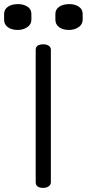

<svg xmlns="http://www.w3.org/2000/svg" viewBox="-101 -916 423 936"><path d="M-81 -820V-848Q-81 -870 -62.5 -883Q-44 -896 -13 -896Q14 -896 33 -883.5Q52 -871 52 -848V-820Q52 -797 32 -783.5Q12 -770 -14 -770Q-45 -770 -63 -783.5Q-81 -797 -81 -820ZM73 -28V-673Q73 -700 111 -700Q126 -700 136.5 -693Q147 -686 147 -673V-28Q147 -15 136 -7.5Q125 0 110 0Q73 0 73 -28ZM169 -820V-848Q169 -870 187.5 -883Q206 -896 237 -896Q264 -896 283 -883.5Q302 -871 302 -848V-820Q302 -797 282 -783.5Q262 -770 236 -770Q205 -770 187 -783.5Q169 -797 169 -820Z"/></svg>

Font: Happy Monkey
Style: Regular
Weight: 400
Version: Version 1.001